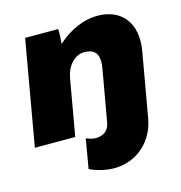

<svg xmlns="http://www.w3.org/2000/svg" viewBox="-107 -630 867 919"><g transform="rotate(-15 326.0 -170.0)"><path d="M5 0H205L254 -279C264 -336 303 -381 351 -381C418 -381 424 -334 416 -286L370 -25C363 10 340 29 303 31C289 32 266 26 252 19L227 165C268 185 315 193 348 193C460 193 548 114 566 0L621 -313C645 -448 577 -533 456 -533C396 -533 323 -507 257 -447C260 -473 261 -498 260 -520H96Z"/></g></svg>

Font: Fixel Display Black
Style: Italic
Weight: 900
Italic angle: -10°
Designer: AlfaBravo + MacPaw
Foundry: Kyrylo Tkachov, Marchela Mozhyna, Serhii Makarenko, Maria Weinstein, Zakhar Kryvoshyya
Version: Version 1.210;Glyphs 3.2 (3217)